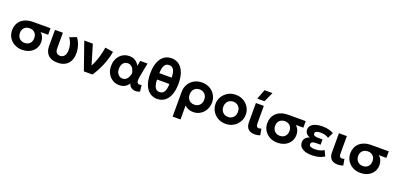

<svg xmlns="http://www.w3.org/2000/svg" viewBox="16 -1941 6872 3328"><g transform="rotate(20 3452.0 -277.0)"><path d="M307 15Q228 15 165.2 -18.5Q102.5 -52 66 -111Q29.5 -170 29.5 -247Q29.5 -302 48.5 -349Q67.5 -396 104.8 -431Q142 -466 198 -485.5Q254 -505 328.5 -505H644.5V-384.5H504.5Q542 -353 558.8 -310.5Q575.5 -268 575.5 -223Q575.5 -172.5 556.5 -129.2Q537.5 -86 502.2 -53.5Q467 -21 417.5 -3Q368 15 307 15ZM308 -111.5Q346.5 -111.5 375.8 -127.8Q405 -144 421.8 -174.2Q438.5 -204.5 438.5 -246.5Q438.5 -309 401.8 -345.2Q365 -381.5 306 -381.5Q268 -381.5 238.2 -366Q208.5 -350.5 191 -320.8Q173.5 -291 173.5 -249.5Q173.5 -187 211 -149.2Q248.5 -111.5 308 -111.5Z M962 15Q878 15 826 -14.2Q774 -43.5 750.2 -93.2Q726.5 -143 726.5 -205V-505H872.5V-213.5Q872.5 -163.5 896.2 -137.8Q920 -112 962 -112Q988.5 -112 1008.5 -122.5Q1028.5 -133 1042 -152Q1055.5 -171 1062.2 -198.2Q1069 -225.5 1069 -259Q1069 -298 1061.2 -335Q1053.5 -372 1038.8 -406Q1024 -440 1001.5 -469L1127.5 -517.5Q1169.5 -462.5 1192 -391.5Q1214.5 -320.5 1214.5 -250Q1214.5 -167.5 1185.2 -108.5Q1156 -49.5 1099.8 -17.5Q1043.5 14.5 962 15Z M1443 0 1267 -505H1425L1551.5 -82L1516.5 -112.5Q1548 -161.5 1574.8 -226.5Q1601.5 -291.5 1621.2 -365.5Q1641 -439.5 1652.5 -514.5L1802 -490Q1779 -356.5 1726.2 -231.8Q1673.5 -107 1602 0Z M2098.5 15Q2030 15 1974.8 -18.2Q1919.5 -51.5 1886.8 -111.8Q1854 -172 1854 -252.5Q1854 -313 1872.8 -362.2Q1891.5 -411.5 1924.5 -446.8Q1957.5 -482 2001.2 -501Q2045 -520 2096.5 -520Q2139.5 -520 2175 -506.2Q2210.5 -492.5 2237.2 -467Q2264 -441.5 2281 -406.5L2299.5 -505H2434L2386.5 -260Q2377.5 -212.5 2377.2 -181.5Q2377 -150.5 2386.2 -134.5Q2395.5 -118.5 2415 -115.2Q2434.5 -112 2464.5 -120L2478.5 -4Q2432.5 17.5 2389 14.2Q2345.5 11 2314.2 -13.2Q2283 -37.5 2273 -80Q2243 -33 2200.5 -9Q2158 15 2098.5 15ZM2114 -111.5Q2148 -111.5 2173.2 -129Q2198.5 -146.5 2215.2 -178.8Q2232 -211 2240 -256Q2237 -273 2231 -291.8Q2225 -310.5 2215.2 -328.8Q2205.5 -347 2191.2 -361.5Q2177 -376 2157.8 -384.8Q2138.5 -393.5 2113 -393.5Q2078.5 -393.5 2052.8 -376.5Q2027 -359.5 2012.5 -328Q1998 -296.5 1998 -253Q1998 -186 2031.2 -148.8Q2064.5 -111.5 2114 -111.5Z M2797 15Q2721.5 15 2662.5 -26.2Q2603.5 -67.5 2569.8 -150.8Q2536 -234 2536 -360Q2536 -436 2548.5 -496.2Q2561 -556.5 2584.2 -601.2Q2607.5 -646 2640 -675.8Q2672.5 -705.5 2712.2 -720.2Q2752 -735 2797 -735Q2873 -735 2931.8 -694Q2990.5 -653 3024.5 -569.8Q3058.5 -486.5 3058.5 -360Q3058.5 -284.5 3045.8 -224.2Q3033 -164 3009.8 -119Q2986.5 -74 2954.2 -44.2Q2922 -14.5 2882.2 0.2Q2842.5 15 2797 15ZM2797 -111.5Q2854 -111.5 2881.8 -157.8Q2909.5 -204 2911 -301.5H2683.5Q2684.5 -236.5 2697.2 -194.2Q2710 -152 2734.8 -131.8Q2759.5 -111.5 2797 -111.5ZM2683.5 -418.5H2911Q2909.5 -483.5 2897 -525.8Q2884.5 -568 2859.8 -588.2Q2835 -608.5 2797 -608.5Q2740.5 -608.5 2713 -562.5Q2685.5 -516.5 2683.5 -418.5Z M3157 210V-244.5Q3157 -322.5 3192.5 -384.8Q3228 -447 3291 -483.5Q3354 -520 3437 -520Q3520.5 -520 3583.2 -483.8Q3646 -447.5 3681 -386.8Q3716 -326 3716 -252.5Q3716 -196 3697.2 -147.5Q3678.5 -99 3644.2 -62.5Q3610 -26 3563 -5.5Q3516 15 3460 15Q3413.5 15 3372.5 -1.5Q3331.5 -18 3302.5 -48V210ZM3437 -111.5Q3476 -111.5 3506.8 -128.8Q3537.5 -146 3554.8 -177.5Q3572 -209 3572 -252.5Q3572 -296 3554.5 -327.5Q3537 -359 3506.5 -376.2Q3476 -393.5 3437 -393.5Q3398.5 -393.5 3368 -376.2Q3337.5 -359 3320 -327.5Q3302.5 -296 3302.5 -252.5Q3302.5 -209 3319.8 -177.5Q3337 -146 3367.5 -128.8Q3398 -111.5 3437 -111.5Z M4059 15Q3977.5 15 3914.5 -21.5Q3851.5 -58 3815.8 -118.8Q3780 -179.5 3780 -252.5Q3780 -306 3800.5 -354.2Q3821 -402.5 3858.5 -439.8Q3896 -477 3947 -498.5Q3998 -520 4059 -520Q4140.5 -520 4203.2 -483.5Q4266 -447 4301.8 -386.2Q4337.5 -325.5 4337.5 -252.5Q4337.5 -199.5 4317 -151Q4296.5 -102.5 4259.2 -65.2Q4222 -28 4171 -6.5Q4120 15 4059 15ZM4059 -111.5Q4097.5 -111.5 4128 -128.8Q4158.5 -146 4176 -177.8Q4193.5 -209.5 4193.5 -252.5Q4193.5 -296 4176.2 -327.5Q4159 -359 4128.5 -376.2Q4098 -393.5 4059 -393.5Q4020 -393.5 3989.2 -376.2Q3958.5 -359 3941.2 -327.5Q3924 -296 3924 -252.5Q3924 -209 3941.5 -177.5Q3959 -146 3989.5 -128.8Q4020 -111.5 4059 -111.5Z M4593 14Q4545.5 14 4509.2 -3.8Q4473 -21.5 4453 -58.5Q4433 -95.5 4433 -154V-505H4579V-181Q4579 -142 4591.2 -126.2Q4603.5 -110.5 4629 -110.5Q4639 -110.5 4650.5 -113.2Q4662 -116 4674.5 -120.5L4695.5 -3.5Q4668.5 5 4642.5 9.5Q4616.5 14 4593 14ZM4429.5 -585 4497.5 -764.5H4644L4562.5 -585Z M5014.5 15Q4935.5 15 4872.8 -18.5Q4810 -52 4773.5 -111Q4737 -170 4737 -247Q4737 -302 4756 -349Q4775 -396 4812.2 -431Q4849.5 -466 4905.5 -485.5Q4961.5 -505 5036 -505H5352V-384.5H5212Q5249.5 -353 5266.2 -310.5Q5283 -268 5283 -223Q5283 -172.5 5264 -129.2Q5245 -86 5209.8 -53.5Q5174.5 -21 5125 -3Q5075.5 15 5014.5 15ZM5015.5 -111.5Q5054 -111.5 5083.2 -127.8Q5112.5 -144 5129.2 -174.2Q5146 -204.5 5146 -246.5Q5146 -309 5109.2 -345.2Q5072.5 -381.5 5013.5 -381.5Q4975.5 -381.5 4945.8 -366Q4916 -350.5 4898.5 -320.8Q4881 -291 4881 -249.5Q4881 -187 4918.5 -149.2Q4956 -111.5 5015.5 -111.5Z M5649.5 15Q5541 15 5476.8 -24.5Q5412.5 -64 5412.5 -140.5Q5412.5 -181.5 5437 -213Q5461.5 -244.5 5514 -263Q5466.5 -282 5445 -311Q5423.5 -340 5423.5 -377.5Q5423.5 -422.5 5453 -454.2Q5482.5 -486 5534.8 -502.8Q5587 -519.5 5654 -519.5Q5715.5 -519.5 5765.8 -508.2Q5816 -497 5865 -471L5814.5 -365.5Q5785 -386 5747.8 -396.2Q5710.5 -406.5 5668.5 -406.5Q5637.5 -406.5 5613.5 -401.2Q5589.5 -396 5575.8 -384.8Q5562 -373.5 5562 -355Q5562 -331.5 5585 -318.8Q5608 -306 5648 -306H5734V-209H5653Q5624 -209 5602.8 -203.5Q5581.5 -198 5570.2 -186.2Q5559 -174.5 5559 -156Q5559 -127.5 5587 -114.2Q5615 -101 5665.5 -101Q5712.5 -101 5754.5 -112.2Q5796.5 -123.5 5831.5 -146L5879 -45Q5833 -15 5776 0Q5719 15 5649.5 15Z M6124.5 14Q6077 14 6040.8 -3.8Q6004.5 -21.5 5984.5 -58.5Q5964.5 -95.5 5964.5 -154V-505H6110.5V-181Q6110.5 -142 6122.8 -126.2Q6135 -110.5 6160.5 -110.5Q6170.5 -110.5 6182 -113.2Q6193.5 -116 6206 -120.5L6227 -3.5Q6200 5 6174 9.5Q6148 14 6124.5 14Z M6546 15Q6467 15 6404.2 -18.5Q6341.5 -52 6305 -111Q6268.5 -170 6268.5 -247Q6268.5 -302 6287.5 -349Q6306.5 -396 6343.8 -431Q6381 -466 6437 -485.5Q6493 -505 6567.5 -505H6883.5V-384.5H6743.5Q6781 -353 6797.8 -310.5Q6814.5 -268 6814.5 -223Q6814.5 -172.5 6795.5 -129.2Q6776.5 -86 6741.2 -53.5Q6706 -21 6656.5 -3Q6607 15 6546 15ZM6547 -111.5Q6585.5 -111.5 6614.8 -127.8Q6644 -144 6660.8 -174.2Q6677.5 -204.5 6677.5 -246.5Q6677.5 -309 6640.8 -345.2Q6604 -381.5 6545 -381.5Q6507 -381.5 6477.2 -366Q6447.5 -350.5 6430 -320.8Q6412.5 -291 6412.5 -249.5Q6412.5 -187 6450 -149.2Q6487.5 -111.5 6547 -111.5Z"/></g></svg>

Font: Geologica SemiBold
Style: Regular
Weight: 600
Designer: Sindre Bremnes, Frode Helland
Foundry: Monokrom Skriftforlag AS
Version: Version 1.010;gftools[0.9.28]